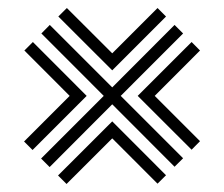

<svg xmlns="http://www.w3.org/2000/svg" viewBox="-20 -589 559 479"><path d="M125.5 -547.8 146.8 -569 260 -456 373 -569 394.2 -547.8 260 -413.5ZM82.5 -193.5 238.8 -349.8 83.2 -505.5 104.2 -526.8 260 -371 415.5 -526.8 436.8 -505.5 281.2 -349.8 436.8 -194.2 415.5 -173 260 -328.8 103.8 -172.2ZM40 -236 153.8 -349.8 40.8 -463 62 -484.2 196.2 -349.8 61.2 -214.8ZM323.5 -349.8 458 -484.2 479 -463 366 -349.8 479 -236.8 458 -215.5ZM124.8 -151.2 260 -286.2 394.2 -151.8 373 -130.8 260 -243.8 146 -130Z"/></svg>

Font: Big Shoulders Inline Text Black
Style: Regular
Weight: 900
Designer: Patric King
Foundry: XO Type Co
Version: Version 1.000